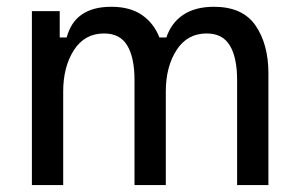

<svg xmlns="http://www.w3.org/2000/svg" viewBox="-20 -532 857 552"><path d="M71.7 0V-500H151.7V-424.2H171.7Q195 -512.5 300 -512.5Q354.2 -512.5 388.3 -488.8Q422.5 -465 438.3 -424.2H458.3Q472.5 -466.7 507.1 -489.6Q541.7 -512.5 595 -512.5Q677.5 -512.5 714.6 -458.8Q751.7 -405 751.7 -320.8V0H661.7V-301.7Q661.7 -366.7 640.8 -401.2Q620 -435.8 574.2 -435.8Q518.3 -435.8 487.5 -387.9Q456.7 -340 456.7 -269.2V0H366.7V-301.7Q366.7 -366.7 345.8 -401.2Q325 -435.8 279.2 -435.8Q223.3 -435.8 192.5 -387.9Q161.7 -340 161.7 -269.2V0Z"/></svg>

Font: Familjen Grotesk GF
Style: Regular
Weight: 400
Designer: Anders Wikstroem, Jonas Baeckman, Matilda Gysing, Kristian Moeller
Foundry: Familjen STHLM AB
Version: Version 2.000; Beta; Release 4; Build 6